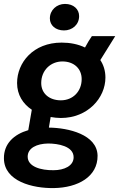

<svg xmlns="http://www.w3.org/2000/svg" viewBox="-39 -748 607 978"><path d="M271 -147C408 -147 498 -249 498 -353C498 -388 488 -418 472 -442L548 -564H429C420 -551 406 -529 394 -506C359 -523 318 -531 275 -531C130 -531 48 -429 48 -325C48 -265 78 -219 123 -189L105 -85C33 -64 -20 -17 -19 59C-18 176 128 212 236 210C358 208 459 152 458 45C456 -63 309 -97 210 -98L219 -152C236 -149 254 -147 271 -147ZM234 119C169 120 102 101 102 50C102 6 148 -16 206 -17C255 -17 336 -4 336 53C336 97 288 119 234 119ZM271 -237C213 -237 171 -271 171 -325C171 -390 219 -435 279 -435C337 -435 377 -399 377 -345C377 -283 333 -237 271 -237ZM287 -593C329 -593 364 -622 364 -666C364 -701 336 -728 292 -728C250 -728 215 -697 215 -654C215 -619 244 -593 287 -593Z"/></svg>

Font: Fixel Text 20240404 SemiBold
Style: Italic
Weight: 600
Width: 4
Italic angle: -10°
Designer: AlfaBravo + MacPaw
Foundry: Kyrylo Tkachov, Marchela Mozhyna, Serhii Makarenko, Maria Weinstein, Zakhar Kryvoshyya
Version: Version 1.211;Glyphs 3.2 (3225)